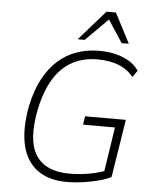

<svg xmlns="http://www.w3.org/2000/svg" viewBox="-61 -978 835 1037"><g transform="rotate(5 356.5 -459.5)"><path d="M341 8Q240 8 178 -39Q116 -86 97 -174Q78 -262 102 -387Q120 -470 152.5 -531Q185 -592 230 -632.5Q275 -673 331.5 -693Q388 -713 454 -713Q502 -713 543 -703Q584 -693 616.5 -673.5Q649 -654 669 -624L644 -588Q610 -629 561.5 -647.5Q513 -666 448 -666Q372 -666 313 -634.5Q254 -603 213.5 -538.5Q173 -474 151 -373Q116 -201 168 -119.5Q220 -38 351 -38Q406 -38 460.5 -48Q515 -58 560 -77L532 -34L574 -308H401L408 -354H629L579 -40Q553 -26 513 -15.5Q473 -5 428 1.5Q383 8 341 8ZM332 -765 474 -927H525L609 -765H570L491 -886L370 -765Z"/></g></svg>

Font: Nunito Sans 7pt SemiCondensed ExtraLight
Style: Italic
Weight: 250
Width: 4
Italic angle: -9°
Designer: Vernon Adams
Foundry: Vernon Adams
Version: Version 3.101;gftools[0.9.27]